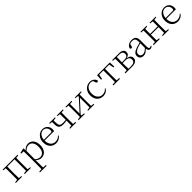

<svg xmlns="http://www.w3.org/2000/svg" viewBox="645 -2726 5192 5192"><g transform="rotate(-45 3240.5 -130.5)"><path d="M281 0V-27L196 -36C194 -91 193 -155 193 -226V-282C193 -357 194 -422 196 -477H471C472 -404 473 -339 473 -282V-226C473 -173 472 -109 471 -36L385 -27V0H619V-27L533 -36C532 -109 531 -173 531 -226V-282C531 -335 532 -399 533 -472L619 -482V-507H47V-482L132 -473C133 -400 134 -336 134 -282V-226C134 -173 133 -109 132 -36L47 -27V0Z M964 260V233L862 225C860 166 859 102 859 32V-61C902 -11 955 14 1020 14C1085 14 1137 -11 1177 -60C1217 -109 1237 -176 1237 -259C1237 -416 1153 -521 1030 -521C963 -521 906 -492 858 -435L854 -511L841 -518L706 -485V-459L798 -455C800 -405 801 -346 801 -278V33C801 82 800 146 799 225L708 233V260ZM1008 -26C953 -26 904 -48 861 -91V-407C910 -458 960 -483 1012 -483C1061 -483 1099 -464 1128 -426C1158 -386 1173 -329 1173 -256C1173 -179 1157 -120 1124 -80C1095 -44 1056 -26 1008 -26Z M1581 14C1622 14 1659 5 1692 -13C1725 -31 1752 -56 1773 -88L1757 -101C1714 -53 1661 -29 1596 -29C1541 -29 1497 -47 1463 -84C1425 -125 1406 -183 1405 -260H1770C1774 -275 1776 -295 1776 -320C1776 -379 1758 -427 1723 -464C1687 -502 1639 -521 1578 -521C1513 -521 1458 -497 1413 -449C1365 -398 1341 -333 1341 -254C1341 -168 1365 -101 1412 -53C1456 -8 1512 14 1581 14ZM1406 -290C1410 -350 1428 -399 1461 -436C1492 -473 1531 -491 1576 -491C1619 -491 1653 -476 1680 -446C1705 -417 1717 -382 1717 -340C1717 -305 1707 -290 1679 -290Z M2352 0V-27L2267 -36C2266 -109 2265 -173 2265 -226V-282C2265 -337 2266 -400 2267 -472L2352 -482V-507H2119V-482L2204 -473C2205 -400 2206 -336 2206 -282V-252C2177 -248 2141 -246 2098 -246C2043 -246 2007 -258 1988 -281C1971 -302 1962 -343 1962 -402C1962 -433 1962 -457 1963 -472L2049 -482V-507H1829V-482L1904 -473V-397C1903 -330 1915 -282 1939 -255C1966 -225 2013 -210 2081 -210C2116 -210 2157 -215 2206 -224C2206 -168 2205 -105 2204 -36L2119 -27V0Z M2681 0V-27L2591 -36V-68L2899 -404V-36L2808 -27V0H3042V-27L2957 -36C2956 -109 2955 -173 2955 -226V-282C2955 -337 2956 -400 2957 -472L3042 -482V-507H2808V-482L2899 -472V-446L2591 -108V-472L2681 -482V-507H2447V-482L2532 -473C2533 -400 2534 -336 2534 -282V-226C2534 -173 2533 -109 2532 -36L2447 -27V0Z M3379 14C3464 14 3528 -22 3571 -94L3554 -104C3513 -54 3460 -29 3394 -29C3337 -29 3292 -50 3257 -91C3221 -133 3203 -189 3203 -258C3203 -329 3221 -385 3256 -428C3291 -470 3336 -491 3391 -491C3418 -491 3444 -485 3469 -474L3492 -403C3499 -380 3513 -368 3534 -368C3552 -368 3564 -378 3570 -398C3545 -474 3474 -521 3389 -521C3321 -521 3263 -498 3216 -451C3165 -400 3140 -335 3140 -254C3140 -92 3236 14 3379 14Z M4029 0V-27L3933 -36C3932 -109 3931 -173 3931 -226V-282C3931 -339 3932 -404 3933 -477H4094L4121 -342H4154L4145 -507H3658L3649 -342H3683L3710 -477H3870C3871 -404 3872 -339 3872 -282V-226C3872 -173 3871 -109 3870 -36L3774 -27V0Z M4497 0C4562 0 4612 -14 4645 -41C4674 -64 4689 -95 4689 -134C4689 -209 4642 -253 4548 -266C4626 -281 4665 -321 4665 -385C4665 -423 4651 -453 4624 -474C4595 -496 4551 -507 4493 -507H4235V-482L4320 -473C4321 -400 4322 -336 4322 -282V-226C4322 -173 4321 -109 4320 -36L4235 -27V0ZM4383 -30C4381 -85 4380 -151 4380 -226V-250H4478C4578 -250 4628 -212 4628 -137C4628 -66 4580 -30 4485 -30ZM4380 -278C4380 -359 4381 -425 4383 -477H4479C4563 -477 4605 -445 4605 -382C4605 -310 4564 -278 4476 -278Z M4920 14C4953 14 4984 6 5011 -10C5036 -25 5064 -49 5097 -84C5104 -19 5132 13 5181 13C5213 13 5239 -1 5260 -28L5245 -45C5229 -31 5214 -24 5200 -24C5185 -24 5173 -30 5166 -43C5158 -57 5154 -80 5154 -113V-354C5154 -413 5140 -455 5113 -482C5087 -508 5046 -521 4990 -521C4889 -521 4817 -475 4797 -395C4800 -374 4812 -364 4832 -364C4853 -364 4866 -377 4871 -402L4889 -472C4916 -485 4946 -491 4977 -491C5019 -491 5049 -481 5066 -462C5085 -441 5095 -404 5095 -349V-315C5041 -304 4994 -291 4953 -277C4892 -256 4849 -233 4822 -207C4797 -182 4784 -151 4784 -114C4784 -73 4797 -42 4823 -19C4848 3 4880 14 4920 14ZM4943 -30C4912 -30 4888 -38 4871 -54C4853 -71 4844 -94 4844 -125C4844 -178 4884 -219 4964 -250C5001 -264 5044 -277 5095 -289V-115C5062 -84 5035 -62 5014 -50C4991 -37 4968 -30 4943 -30Z M5550 0V-27L5465 -36C5463 -91 5462 -163 5462 -252H5753C5753 -181 5752 -109 5751 -36L5665 -27V0H5899V-27L5813 -36C5812 -109 5811 -173 5811 -226V-282C5811 -335 5812 -399 5813 -472L5899 -482V-507H5665V-482L5751 -472C5752 -401 5753 -338 5753 -282H5462C5462 -356 5463 -419 5465 -472L5550 -482V-507H5316V-482L5401 -473C5402 -400 5403 -336 5403 -282V-226C5403 -173 5402 -109 5401 -36L5316 -27V0Z M6237 14C6278 14 6315 5 6348 -13C6381 -31 6408 -56 6429 -88L6413 -101C6370 -53 6317 -29 6252 -29C6197 -29 6153 -47 6119 -84C6081 -125 6062 -183 6061 -260H6426C6430 -275 6432 -295 6432 -320C6432 -379 6414 -427 6379 -464C6343 -502 6295 -521 6234 -521C6169 -521 6114 -497 6069 -449C6021 -398 5997 -333 5997 -254C5997 -168 6021 -101 6068 -53C6112 -8 6168 14 6237 14ZM6062 -290C6066 -350 6084 -399 6117 -436C6148 -473 6187 -491 6232 -491C6275 -491 6309 -476 6336 -446C6361 -417 6373 -382 6373 -340C6373 -305 6363 -290 6335 -290Z"/></g></svg>

Font: AllPunType ExtraLight
Style: Regular
Weight: 280
Version: 1.0